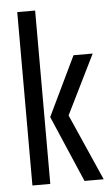

<svg xmlns="http://www.w3.org/2000/svg" viewBox="-50 -704 425 738"><g transform="rotate(-5 162.5 -334.5)"><path d="M320 -485 207 -256 320 0H246L136 -256L246 -485ZM45 0V-669H114V0Z"/></g></svg>

Font: Teko Light
Style: Regular
Weight: 300
Designer: Manushi Parikh, Jonny Pinhorn
Foundry: Indian Type Foundry
Version: Version 1.105;PS 1.0;hotconv 1.0.78;makeotf.lib2.5.61930; tt